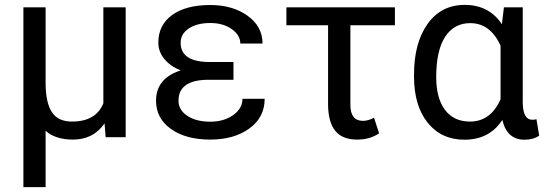

<svg xmlns="http://www.w3.org/2000/svg" viewBox="-20 -558 2220 781"><path d="M165.5 -528.3V-219.2Q166 -139.6 191.2 -101.6Q216.3 -63.5 272.9 -63.5Q370.1 -63.5 400.4 -137.7V-528.3H491.2V0H409.7L405.3 -56.2Q359.9 9.8 276.9 9.8Q205.1 9.8 165.5 -25.9V203.1H75.2V-528.3Z M706.1 -148.4Q706.1 -110.8 741.9 -86.9Q777.8 -63 835.4 -63Q890.6 -63 928.5 -89.8Q966.3 -116.7 966.3 -156.2H1056.6Q1056.6 -80.6 994.4 -35.4Q932.1 9.8 835.4 9.8Q735.8 9.8 675.3 -33.4Q614.7 -76.7 614.7 -148.4Q614.7 -239.3 714.8 -271.5Q671.9 -289.1 647.9 -318.8Q624 -348.6 624 -384.3Q624 -456.5 680.4 -497.1Q736.8 -537.6 835.4 -537.6Q926.3 -537.6 987.1 -493.9Q1047.9 -450.2 1047.9 -380.9H957.5Q957.5 -415 922.6 -439.7Q887.7 -464.4 835.4 -464.4Q780.8 -464.4 747.8 -442.1Q714.8 -419.9 714.8 -383.8Q714.8 -305.7 834 -305.7H929.7V-233.4H820.3Q706.1 -230.5 706.1 -148.4Z M1586.4 -455.1H1405.3V-131.3Q1405.3 -66.4 1456.5 -66.4Q1477.5 -66.4 1501.5 -79.1L1522 -15.6Q1484.9 9.8 1433.1 9.8Q1372.1 9.8 1343.5 -26.1Q1314.9 -62 1314.5 -133.3V-455.1H1145V-528.3H1586.4Z M2106.4 -528.3V-139.2Q2107.4 -70.8 2145.5 -70.8Q2154.8 -70.8 2162.1 -73.2L2173.3 -6.3Q2149.9 10.3 2113.8 10.3Q2042 10.3 2023.4 -70.3Q1971.2 10.3 1869.1 10.3Q1775.4 10.3 1719.7 -58.8Q1664.1 -127.9 1664.1 -247.1V-254.4Q1664.1 -383.3 1719.2 -460.7Q1774.4 -538.1 1870.1 -538.1Q1969.2 -538.1 2021.5 -459.5L2029.8 -528.3ZM1754.4 -244.1Q1754.4 -158.7 1790 -111.1Q1825.7 -63.5 1891.6 -63.5Q1976.1 -63.5 2016.1 -154.3V-372.1Q1974.6 -463.9 1892.6 -463.9Q1827.1 -463.9 1790.8 -408.4Q1754.4 -353 1754.4 -244.1Z"/></svg>

Font: RobotoInd
Style: Regular
Weight: 400
Designer: Google
Version: Version 2.001101; 2014